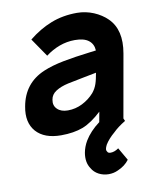

<svg xmlns="http://www.w3.org/2000/svg" viewBox="-90 -648 789 967"><g transform="rotate(-10 304.0 -164.0)"><path d="M494 195Q473 223.5 435.5 239.5Q413.5 250 387.5 250Q360.5 250 337 237.8Q313.5 225.5 301 203Q279.5 171 287.5 123Q290 108.5 295.5 93.8Q301 79 309.5 64.5Q336 20.5 385.5 -16.5L395 -68.5Q344.5 -21 298 -2.5Q250.5 15.5 185.5 15.5Q100 15.5 58 -31.5Q16.5 -79 31.5 -158.5Q52 -275 158.5 -320Q202.5 -338.5 262 -350Q321.5 -361.5 400 -371L431.5 -375Q430 -408 406.2 -426.5Q382.5 -445 335.5 -445Q295 -445 257 -431Q219 -417 185.5 -391.5L121 -485.5Q176.5 -530.5 237 -554.2Q297.5 -578 370 -578Q392.5 -578 414 -573.5Q435.5 -569 455.2 -560.8Q475 -552.5 492.2 -541.2Q509.5 -530 523 -516.5Q586.5 -454.5 565.5 -335.5L508.5 -13.5L514.5 0Q475.5 23.5 452 47Q436 60.5 423.8 74.2Q411.5 88 403 102Q396.5 115.5 396 120Q393.5 130 399 136.5Q402 145 415.5 145Q435.5 145 456.5 130ZM412.5 -264.5Q387 -259.5 350.5 -252.5Q314 -245.5 265.5 -235.5Q227 -227 202 -211Q177 -195 173 -168.5Q167.5 -139 187 -120.5Q206 -102 240.5 -102Q280 -102 315.2 -119.8Q350.5 -137.5 376 -166.5Q384 -176.5 389.8 -186.8Q395.5 -197 399.5 -208.8Q403.5 -220.5 406.5 -234.2Q409.5 -248 412.5 -264.5Z"/></g></svg>

Font: Russisch Sans ExtraBold
Style: Italic
Weight: 800
Width: 4
Italic angle: -10°
Designer: Michael Sharanda (font) & Cristiano Sobral (main changes)
Foundry: Michael Sharanda
Version: Version 2.00;September 8, 2020;FontCreator 13.0.0.2681 64-bi